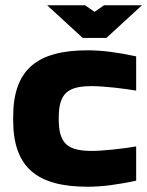

<svg xmlns="http://www.w3.org/2000/svg" viewBox="-20 -700 559 729"><path d="M30 -256V-244C30 -63 122 9 313 9C368 9 427 1 497 -14V-144C452 -136 371 -127 330 -127C239 -127 203 -152 203 -248V-252C203 -348 239 -373 330 -373C371 -373 452 -364 497 -356V-486C427 -501 368 -509 313 -509C122 -509 30 -437 30 -256ZM159 -680 294 -556H384L519 -680H375L339 -655L303 -680Z"/></svg>

Font: LT Wave Black
Style: Regular
Weight: 900
Designer: Daniel Lyons
Version: Version 2.5 (Glyphs App)